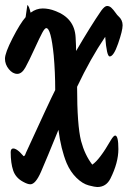

<svg xmlns="http://www.w3.org/2000/svg" viewBox="-20 -792 513 772"><path d="M421 -565Q409 -565 403 -644Q344 -557 290 -443Q290 -288 306 -225Q321 -169 351 -130Q380 -149 426 -229Q437 -247 443 -247Q456 -247 456 -192.5Q456 -138 424 -74Q407 -40 371 -40Q362 -40 337 -46.5Q312 -53 287.5 -77Q263 -101 248 -136Q225 -192 215 -270Q167 -152 145 -101.5Q123 -51 102 -51Q91 -51 73 -61Q43 -77 33 -106.5Q23 -136 23 -180Q23 -195 33.5 -195Q44 -195 60 -180L75 -164Q80 -164 84 -177Q181 -389 202 -430Q202 -502 196 -569Q185 -679 166 -679Q160 -679 150 -660.5Q140 -642 118.5 -595Q97 -548 82.5 -521.5Q68 -495 49.5 -495Q31 -495 15.5 -514Q0 -533 0 -556Q0 -579 30.5 -638.5Q61 -698 83 -723Q86 -741 90 -772Q97 -768 103 -741Q126 -758 151.5 -758Q177 -758 202 -748Q280 -719 284 -642Q286 -606 286 -587Q345 -688 387 -749Q401 -768 410.5 -768Q420 -768 428 -760.5Q436 -753 444 -741.5Q452 -730 456 -727Q473 -712 473 -690.5Q473 -669 455 -617Q437 -565 421 -565Z"/></svg>

Font: Zhi Mang Xing
Style: Regular
Weight: 400
Designer: ZhongQi
Foundry: ZhongQi
Version: Version 2.001